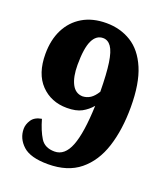

<svg xmlns="http://www.w3.org/2000/svg" viewBox="-135 -818 801 922"><g transform="rotate(20 265.5 -357.5)"><path d="M217 9Q127 9 88.5 -26.5Q50 -62 50 -111Q50 -134 65 -157Q80 -180 116 -186Q132 -130 154 -94.5Q176 -59 226 -59Q278 -59 304 -125.5Q330 -192 335 -332Q314 -307 285.5 -291.5Q257 -276 210 -276Q129 -276 77 -330Q25 -384 25 -485Q25 -557 52 -610.5Q79 -664 129.5 -694Q180 -724 251 -724Q322 -724 378 -689.5Q434 -655 466 -580Q498 -505 498 -384Q498 -269 469.5 -180.5Q441 -92 379 -41.5Q317 9 217 9ZM262 -354Q284 -355 301.5 -366.5Q319 -378 335 -404Q334 -496 326 -550Q318 -604 301.5 -627.5Q285 -651 260 -651Q225 -651 206.5 -612Q188 -573 188 -488Q188 -427 206.5 -391Q225 -355 262 -354Z"/></g></svg>

Font: Noto Serif Myanmar SemiCondensed Black
Style: Regular
Weight: 900
Width: 4
Designer: Ben Mitchell and the Monotype Design Team
Foundry: Monotype Imaging Inc.
Version: Version 2.106; ttfautohint (v1.8.4.7-5d5b)